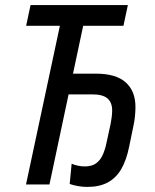

<svg xmlns="http://www.w3.org/2000/svg" viewBox="-20 -734 617 764"><path d="M327.1 9.8Q308.1 9.8 289.3 6.3Q270.5 2.9 257.3 -2L265.1 -82.5Q277.3 -77.1 290.8 -74.5Q304.2 -71.8 317.9 -71.8Q344.7 -71.8 361.6 -83.5Q378.4 -95.2 388.4 -116.9Q398.4 -138.7 404.3 -168L420.4 -242.2Q422.9 -255.4 424.6 -268.8Q426.3 -282.2 426.3 -294.4Q426.3 -326.2 407.7 -342.3Q389.2 -358.4 347.7 -358.4H252.9L176.8 0H83.5L218.3 -631.3H84L101.6 -713.9H488.8L471.2 -631.3H311L270.5 -440.9H362.3Q441.4 -440.9 480.2 -406.2Q519 -371.6 519 -308.1Q519 -293 517.3 -273.9Q515.6 -254.9 511.7 -236.8L493.7 -149.4Q482.9 -96.2 462.4 -61Q441.9 -25.9 408.9 -8.1Q376 9.8 327.1 9.8Z"/></svg>

Font: Open Sans SemiCondensed Medium
Style: Italic
Weight: 500
Width: 4
Italic angle: -12°
Designer: Monotype Design Team
Foundry: Monotype Imaging Inc.
Version: Version 3.000